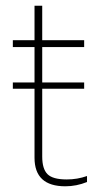

<svg xmlns="http://www.w3.org/2000/svg" viewBox="-20 -629 351 673"><path d="M25 -340H101V-464H25V-488H101V-609H128V-488H275V-464H128V-340H275V-318H128V-80Q128 -37 146.5 -18.5Q165 0 214 0Q251 0 285 -12V9Q248 24 209 24Q101 24 101 -76V-318H25Z"/></svg>

Font: LINE Seed Sans KR Thin
Style: Regular
Weight: 250
Designer: LINE BX Design & Sandoll Inc & Dalton Maag Ltd
Foundry: Sandoll Inc.
Version: Version 1.000